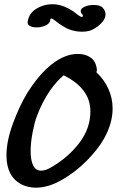

<svg xmlns="http://www.w3.org/2000/svg" viewBox="-20 -902 570 890"><path d="M275 -553Q244 -527 213 -484Q175 -429 150 -361Q140 -334 131 -287.5Q122 -241 122 -201Q122 -160 133.5 -135.5Q145 -111 171 -111Q192 -111 220 -128Q297 -173 348 -240Q399 -307 399 -386Q399 -492 275 -553ZM502 -399Q502 -330 462 -259Q435 -211 383 -158Q331 -105 267.5 -68.5Q204 -32 146 -32Q110 -32 78 -48Q10 -85 10 -181Q10 -250 41 -332.5Q72 -415 107 -472Q192 -607 286 -642Q312 -652 342 -652Q377 -652 401 -634.5Q425 -617 429 -580V-576Q429 -573 427 -567Q463 -533 482.5 -490Q502 -447 502 -399ZM360 -755Q330 -755 300 -766Q284 -772 254 -792Q238 -805 226 -813Q214 -821 213 -810Q212 -794 192.5 -784.5Q173 -775 150 -775Q131 -775 119 -781.5Q107 -788 108 -799Q113 -841 151 -863Q189 -885 234 -882Q274 -879 319 -850Q324 -846 335.5 -837Q347 -828 356 -824L362 -823Q364 -827 364 -829Q364 -835 359 -838Q354 -845 354 -850Q354 -863 372.5 -871Q391 -879 414 -879Q446 -879 457 -865Q469 -852 469 -836Q469 -812 444.5 -789.5Q420 -767 394 -759Q379 -755 360 -755Z"/></svg>

Font: Sedgwick Ave
Style: Regular
Weight: 400
Designer: Kevin Burke, Pedro Vergani
Foundry: Google, Inc.
Version: Version 1.000